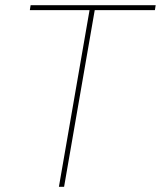

<svg xmlns="http://www.w3.org/2000/svg" viewBox="-20 -720 620 740"><path d="M326 -686H346L227 0H207ZM98 -700H580L577 -681H95Z"/></svg>

Font: Fixel Italic Variable 20240409 Display Thin
Style: Italic
Weight: 100
Italic angle: -10°
Designer: AlfaBravo + MacPaw
Foundry: Kyrylo Tkachov, Marchela Mozhyna, Serhii Makarenko, Maria Weinstein, Zakhar Kryvoshyya
Version: Version 1.211;Glyphs 3.2 (3225)